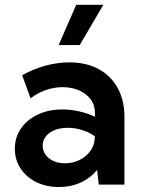

<svg xmlns="http://www.w3.org/2000/svg" viewBox="-20 -752 582 782"><path d="M486.8 0H382.3L375.5 -60.1Q348.6 -26.9 308.6 -8.5Q268.6 9.8 219.7 9.8Q168 9.8 127.4 -10.5Q86.9 -30.8 63.7 -65.9Q40.5 -101.1 40.5 -146Q40.5 -193.4 65.7 -229.2Q90.8 -265.1 134.5 -285.6Q178.2 -306.2 234.4 -306.2Q268.6 -306.2 303 -298.3Q337.4 -290.5 366.7 -276.4V-292Q366.7 -324.2 349.1 -347.7Q331.5 -371.1 301.8 -384Q272 -397 234.9 -397Q201.2 -397 167.5 -385.5Q133.8 -374 104.5 -351.6L70.3 -445.8Q117.2 -471.7 166.3 -484.9Q215.3 -498 262.2 -498Q331.1 -498 381.3 -470.9Q431.6 -443.8 459.2 -393.8Q486.8 -343.8 486.8 -275.9ZM244.6 -86.9Q276.4 -86.9 303.5 -100.1Q330.6 -113.3 347.9 -137Q365.2 -160.6 366.2 -191.4V-196.8Q343.3 -213.4 314.5 -222.4Q285.6 -231.4 256.3 -231.4Q211.4 -231.4 182.6 -211.2Q153.8 -190.9 153.8 -158.2Q153.8 -138.2 165.5 -121.8Q177.2 -105.5 198 -96.2Q218.8 -86.9 244.6 -86.9ZM304.7 -568.4H218.8L290.5 -732.4H400.9Z"/></svg>

Font: Kumbh Sans SemiBold
Style: Regular
Weight: 600
Version: Version 1.005